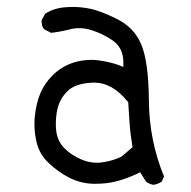

<svg xmlns="http://www.w3.org/2000/svg" viewBox="-20 -530 540 544"><path d="M323.7 -85.9Q301.3 -75.2 274.9 -70.8Q263.2 -68.8 255.9 -68.8Q232.9 -68.8 211.9 -77.6Q182.6 -89.8 162.6 -109.9Q142.6 -129.9 139.2 -160.2Q138.2 -169.9 138.2 -179.7Q138.2 -198.7 142.1 -218.3Q148.4 -249 170.9 -271.5Q193.8 -294.4 244.6 -295.9Q246.1 -295.9 247.6 -295.9Q297.9 -295.9 341.3 -242.7L343.3 -240.7L347.2 -180.2Q349.1 -151.9 355.5 -112.8ZM186 -510.3Q174.8 -510.3 163.6 -509.3Q132.8 -506.8 107.9 -491.2L98.1 -473.1Q97.7 -471.2 97.7 -468.5Q97.7 -465.8 98.6 -461.9Q99.6 -453.6 105 -447.3L124.5 -437Q148.4 -439.5 175.8 -446.3Q189.5 -450.2 204.1 -450.2Q222.2 -450.2 240.2 -444.3Q272.5 -434.1 299.8 -415Q329.6 -394 329.6 -352.5V-340.3L318.4 -344.7Q294.9 -354 259.8 -358.9Q249 -360.4 240.2 -360.4Q214.4 -360.4 190.9 -353.5Q155.3 -342.8 128.9 -316.4Q106 -293.5 94.2 -265.4Q82.5 -237.3 78.6 -200.2Q77.6 -189 77.6 -177.7Q77.6 -152.8 83.5 -127.9Q91.3 -93.3 118.2 -67.9Q145.5 -42 177.2 -26.1Q209 -10.3 243.7 -9.3Q248 -9.3 252 -9.3Q282.7 -9.3 310.3 -16.4Q337.9 -23.4 370.6 -38.6L377 -42L394 -15.1Q403.3 -8.3 415 -6.3Q427.2 -8.3 438 -15.1L444.8 -29.8Q402.8 -131.8 401.9 -244.1Q400.9 -356.4 379.9 -404.8Q359.9 -452.1 311.5 -476.1Q262.2 -501 229.5 -506.3Q208 -510.3 186 -510.3Z"/></svg>

Font: NaikaiFont
Style: Light
Weight: 300
Version: Version 1.89